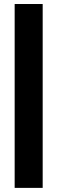

<svg xmlns="http://www.w3.org/2000/svg" viewBox="-20 -732 286 956"><path d="M192.5 203.5H53V-712H192.5Z"/></svg>

Font: Anek Odia SemiCondensed ExtraBold
Style: Regular
Weight: 800
Width: 4
Designer: Yesha Goshar & Mahesh Sahu (Odia), Yesha Goshar (Latin)
Foundry: Ek Type
Version: Version 1.003